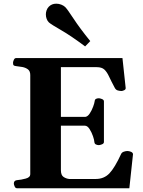

<svg xmlns="http://www.w3.org/2000/svg" viewBox="-20 -1002 761 1022"><path d="M53.7 -24.9Q53.7 -41 69.8 -43Q93.3 -44.9 117.2 -51.5Q141.1 -58.1 141.1 -74.2V-602.5Q141.1 -623.5 128.7 -632.8Q116.2 -642.1 99.1 -645.3Q82 -648.4 66.9 -649.9Q56.6 -650.9 53 -654.1Q49.3 -657.2 49.3 -668Q49.3 -673.3 53.5 -683.1Q57.6 -692.9 65.9 -692.9H631.8L648.9 -534.2Q649.9 -525.9 640.9 -521.7Q631.8 -517.6 626.5 -517.6Q618.7 -517.6 607.9 -520.3Q597.2 -522.9 591.3 -533.7Q571.8 -570.3 560.3 -595Q548.9 -619.6 535.2 -632.1Q521.5 -644.5 495.1 -644.5H304.2V-379.9H434.6Q447.3 -381.8 458 -398.4Q468.8 -415 475.8 -434.3Q482.9 -453.6 483.9 -463.4Q484.9 -473.1 491.7 -476.1Q498.5 -479 506.3 -479Q511.7 -479 522.5 -474.9Q533.2 -470.7 533.2 -462.4V-246.1Q533.2 -237.8 522.5 -233.6Q511.7 -229.5 506.3 -229.5Q498.5 -229.5 491 -232.9Q483.4 -236.3 482.4 -245.6Q481.9 -256.3 474.9 -277.1Q467.8 -297.9 456.5 -315.4Q445.3 -333 431.6 -333H304.2V-96.2Q304.2 -69.3 318.4 -60.1Q332.5 -50.8 348.6 -49.3H489.7Q533.7 -49.3 562.3 -79.1Q590.8 -108.9 624.5 -182.1Q628.4 -190.9 639.2 -194.6Q649.9 -198.2 657.7 -198.2Q667 -198.2 677 -194.1Q687 -189.9 688 -181.6L668.5 0H70.3Q62 0 57.9 -9.8Q53.7 -19.5 53.7 -24.9ZM433.1 -754.9Q358.4 -811 305.2 -841.6Q252 -872.1 240.2 -882.8Q232.9 -889.6 228.5 -901.1Q224.1 -912.6 224.1 -925.3Q224.1 -936 227.8 -946.8Q231.4 -957.5 239.7 -966.3Q255.4 -982.4 279.3 -982.4Q293.5 -982.4 306.2 -977.3Q318.8 -972.2 326.7 -964.8Q337.9 -954.1 371.1 -903.3Q404.3 -852.5 460.4 -783.2Z"/></svg>

Font: Gelasio
Style: Regular
Weight: 400
Designer: Eben Sorkin
Foundry: Eben Sorkin
Version: Version 1.008